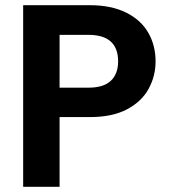

<svg xmlns="http://www.w3.org/2000/svg" viewBox="-20 -718 648 738"><path d="M578 -482Q578 -426 551.5 -377Q525 -328 468.5 -298Q412 -268 326 -268H209V0H69V-698H326Q407 -698 464 -670Q521 -642 549.5 -593Q578 -544 578 -482ZM320 -381Q378 -381 406 -407.5Q434 -434 434 -482Q434 -584 320 -584H209V-381Z"/></svg>

Font: MSTAGE SemiBold
Style: Regular
Weight: 600
Designer: Ninad Kale (Devanagari), Jonny Pinhorn (Latin)
Foundry: Indian Type Foundry
Version: 4.004